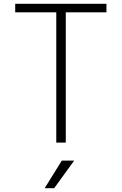

<svg xmlns="http://www.w3.org/2000/svg" viewBox="-20 -750 640 1010"><path d="M276 0H326V-685H540V-730H60V-685H276ZM215 240H265L370 95H305Z"/></svg>

Font: JetBrains Mono Thin
Style: Regular
Weight: 100
Monospace: yes
Designer: Philipp Nurullin, Konstantin Bulenkov
Foundry: JetBrains
Version: Version 2.305